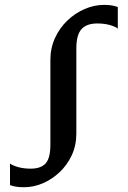

<svg xmlns="http://www.w3.org/2000/svg" viewBox="-20 -774 536 806"><path d="M81 12Q60 12 46.2 9.5Q32.5 7 22 3V-87.5Q33.5 -79 56.5 -72.5Q79.5 -66 108.5 -66Q151.5 -66 171.5 -88Q191.5 -110 191.5 -166.5V-522.5Q191.5 -572 210.8 -614.2Q230 -656.5 262.8 -687.8Q295.5 -719 335.5 -736.2Q375.5 -753.5 417 -753.5Q436.5 -753.5 450.2 -751Q464 -748.5 474.5 -744.5V-654Q464 -662.5 441 -669Q418 -675.5 388.5 -675.5Q343.5 -675.5 322 -651.5Q300.5 -627.5 300.5 -571V-213.5Q300.5 -163.5 281.2 -122.2Q262 -81 229.8 -50.8Q197.5 -20.5 158.8 -4.2Q120 12 81 12Z"/></svg>

Font: Merriweather 48pt
Style: Regular
Weight: 400
Version: Version 2.100